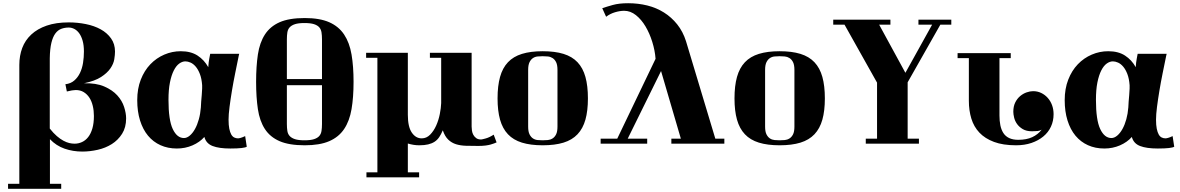

<svg xmlns="http://www.w3.org/2000/svg" viewBox="-20 -831 7323 1192"><path d="M100 -428Q100 -485 118 -533Q136 -581 174 -616.5Q212 -652 270 -672Q328 -692 407 -692Q461 -692 513 -681.5Q565 -671 605 -649Q645 -627 669.5 -592.5Q694 -558 694 -511Q694 -491 689.5 -463Q685 -435 665.5 -406.5Q646 -378 607.5 -353Q569 -328 501 -314Q577 -316 627.5 -294Q678 -272 708 -239Q738 -206 750.5 -167Q763 -128 763 -96Q763 -40 738 -0.5Q713 39 674 63.5Q635 88 586.5 99Q538 110 491 110Q433 110 381 92Q329 74 290 33V310H360V341H30V310H100ZM443 61Q467 61 489 51Q511 41 527.5 20Q544 -1 553.5 -33.5Q563 -66 563 -111Q563 -144 556 -173.5Q549 -203 535 -224.5Q521 -246 500 -259Q479 -272 450 -272Q431 -272 395 -263L386 -308Q419 -312 441 -331Q463 -350 476.5 -378Q490 -406 495.5 -440.5Q501 -475 501 -511Q501 -550 493 -578Q485 -606 472 -624Q459 -642 442 -651Q425 -660 407 -660Q382 -660 360.5 -652Q339 -644 323.5 -623Q308 -602 299 -565Q290 -528 289 -469V-33Q312 -4 333 14Q354 32 373.5 42.5Q393 53 410 57Q427 61 443 61Z M1078 91Q1022 91 976.5 70.5Q931 50 899 11.5Q867 -27 849.5 -83Q832 -139 832 -209Q832 -280 854 -336.5Q876 -393 913.5 -432Q951 -471 1000 -492Q1049 -513 1102 -513Q1165 -513 1206.5 -486Q1248 -459 1273 -414Q1275 -446 1279.5 -468Q1284 -490 1285 -497H1465L1462 -484Q1452 -435 1440.5 -378.5Q1429 -322 1420 -268Q1411 -214 1405 -167Q1399 -120 1399 -88Q1399 -54 1403.5 -32Q1408 -10 1415.5 3.5Q1423 17 1434 22.5Q1445 28 1458 28Q1463 28 1474 25Q1485 22 1502 14L1512 80Q1504 85 1479.5 88Q1455 91 1410 91Q1340 91 1300 75.5Q1260 60 1249 20V19Q1220 52 1175 71.5Q1130 91 1078 91ZM1122 26Q1140 26 1158 11Q1176 -4 1190.5 -30Q1205 -56 1214.5 -90.5Q1224 -125 1227 -164L1229 -200Q1231 -220 1232.5 -241Q1234 -262 1235 -281V-302Q1232 -343 1221 -371.5Q1210 -400 1195 -417.5Q1180 -435 1163 -442.5Q1146 -450 1131 -450Q1112 -450 1093 -436.5Q1074 -423 1059 -393.5Q1044 -364 1035 -319Q1026 -274 1026 -211Q1026 -86 1052.5 -30Q1079 26 1122 26Z M1872 -719Q1965 -719 2024 -693Q2083 -667 2116.5 -616.5Q2150 -566 2162.5 -492.5Q2175 -419 2175 -323Q2175 -227 2162.5 -153.5Q2150 -80 2116.5 -30Q2083 20 2024 45.5Q1965 71 1872 71Q1775 71 1716 45.5Q1657 20 1624.5 -30Q1592 -80 1581 -153.5Q1570 -227 1570 -323Q1570 -419 1581 -492.5Q1592 -566 1624.5 -616.5Q1657 -667 1716 -693Q1775 -719 1872 -719ZM1761 -340H1979V-587Q1979 -611 1976 -630Q1973 -649 1962 -661.5Q1951 -674 1929.5 -681Q1908 -688 1870 -688Q1833 -688 1811.5 -681Q1790 -674 1778.5 -661.5Q1767 -649 1764 -630Q1761 -611 1761 -587ZM1979 -302H1761V-61Q1761 -37 1764 -18Q1767 1 1778.5 13.5Q1790 26 1811.5 33Q1833 40 1870 40Q1908 40 1929.5 33Q1951 26 1962 13.5Q1973 1 1976 -18Q1979 -37 1979 -61Z M2253 -472V-503H2512V-118Q2512 -44 2536.5 -8Q2561 28 2598 28Q2628 28 2650.5 5Q2673 -18 2688 -51.5Q2703 -85 2710.5 -123Q2718 -161 2719 -191V-472H2649V-503H2908V-45Q2908 -34 2910 -20Q2912 -6 2918.5 6Q2925 18 2936.5 26.5Q2948 35 2967 35Q2972 35 2995.5 28.5Q3019 22 3045 5L3063 53Q3056 56 3047 59.5Q3038 63 3025.5 66.5Q3013 70 2994.5 72.5Q2976 75 2949 75Q2908 75 2873.5 74Q2839 73 2811.5 64.5Q2784 56 2763 36Q2742 16 2729 -22Q2719 2 2707 20Q2695 38 2678 49Q2661 60 2638 65.5Q2615 71 2583 71Q2548 71 2512 60V239H2582V270H2255V239H2323V-472Z M3069 -220Q3069 -298 3084.5 -353.5Q3100 -409 3133.5 -444.5Q3167 -480 3220.5 -496.5Q3274 -513 3349 -513Q3425 -513 3478.5 -496.5Q3532 -480 3565.5 -444.5Q3599 -409 3614.5 -353.5Q3630 -298 3630 -220Q3630 -143 3614.5 -88Q3599 -33 3565.5 2.5Q3532 38 3478.5 54.5Q3425 71 3349 71Q3274 71 3220.5 54.5Q3167 38 3133.5 2.5Q3100 -33 3084.5 -88Q3069 -143 3069 -220ZM3441 -397Q3441 -428 3432.5 -445Q3424 -462 3410.5 -470.5Q3397 -479 3381 -480.5Q3365 -482 3349 -482Q3334 -482 3318 -480.5Q3302 -479 3289 -470.5Q3276 -462 3267.5 -445Q3259 -428 3259 -397V-45Q3259 -14 3267.5 3Q3276 20 3289 28.5Q3302 37 3318 38.5Q3334 40 3349 40Q3365 40 3381 38.5Q3397 37 3410.5 28.5Q3424 20 3432.5 3Q3441 -14 3441 -45Z M4207 30 4084 -390 3877 30H3998V61H3709V30H3812L4050 -466Q4046 -518 4029.5 -571Q4013 -624 3987.5 -667Q3962 -710 3928 -737Q3894 -764 3855 -764Q3829 -764 3798.5 -755Q3768 -746 3743 -727L3719 -780Q3745 -789 3784 -800Q3823 -811 3880 -811Q3942 -811 3998.5 -797Q4055 -783 4102 -753.5Q4149 -724 4184.5 -679.5Q4220 -635 4239 -575L4421 30H4477V61H4148V30Z M4540 -220Q4540 -298 4555.5 -353.5Q4571 -409 4604.5 -444.5Q4638 -480 4691.5 -496.5Q4745 -513 4820 -513Q4896 -513 4949.5 -496.5Q5003 -480 5036.5 -444.5Q5070 -409 5085.5 -353.5Q5101 -298 5101 -220Q5101 -143 5085.5 -88Q5070 -33 5036.5 2.5Q5003 38 4949.5 54.5Q4896 71 4820 71Q4745 71 4691.5 54.5Q4638 38 4604.5 2.5Q4571 -33 4555.5 -88Q4540 -143 4540 -220ZM4912 -397Q4912 -428 4903.5 -445Q4895 -462 4881.5 -470.5Q4868 -479 4852 -480.5Q4836 -482 4820 -482Q4805 -482 4789 -480.5Q4773 -479 4760 -470.5Q4747 -462 4738.5 -445Q4730 -428 4730 -397V-45Q4730 -14 4738.5 3Q4747 20 4760 28.5Q4773 37 4789 38.5Q4805 40 4820 40Q4836 40 4852 38.5Q4868 37 4881.5 28.5Q4895 20 4903.5 3Q4912 -14 4912 -45Z M5615 -320V30H5685V61H5355V30H5425V-318L5223 -678H5153V-709H5508V-678H5438L5601 -379L5767 -678H5682V-709H5886V-678H5818Z M6185 -470V-114Q6185 -81 6190.5 -53.5Q6196 -26 6209 -5.5Q6222 15 6245 26Q6268 37 6302 37Q6353 37 6388.5 20.5Q6424 4 6447 -26Q6436 -19 6421.5 -17.5Q6407 -16 6387 -16Q6352 -16 6329.5 -29.5Q6307 -43 6294 -61.5Q6281 -80 6276 -101Q6271 -122 6271 -137Q6271 -171 6283 -195Q6295 -219 6313.5 -234.5Q6332 -250 6353.5 -257.5Q6375 -265 6394 -265Q6421 -265 6444 -254Q6467 -243 6484.5 -223.5Q6502 -204 6511.5 -178Q6521 -152 6521 -122Q6521 -80 6504.5 -44.5Q6488 -9 6457 16.5Q6426 42 6383.5 56.5Q6341 71 6288 71Q6207 71 6151 50Q6095 29 6060.5 -7.5Q6026 -44 6010.5 -94.5Q5995 -145 5995 -205V-470H5925V-501H6255V-470Z M6836 91Q6780 91 6734.5 70.5Q6689 50 6657 11.5Q6625 -27 6607.5 -83Q6590 -139 6590 -209Q6590 -280 6612 -336.5Q6634 -393 6671.5 -432Q6709 -471 6758 -492Q6807 -513 6860 -513Q6923 -513 6964.5 -486Q7006 -459 7031 -414Q7033 -446 7037.5 -468Q7042 -490 7043 -497H7223L7220 -484Q7210 -435 7198.5 -378.5Q7187 -322 7178 -268Q7169 -214 7163 -167Q7157 -120 7157 -88Q7157 -54 7161.5 -32Q7166 -10 7173.5 3.5Q7181 17 7192 22.5Q7203 28 7216 28Q7221 28 7232 25Q7243 22 7260 14L7270 80Q7262 85 7237.5 88Q7213 91 7168 91Q7098 91 7058 75.5Q7018 60 7007 20V19Q6978 52 6933 71.5Q6888 91 6836 91ZM6880 26Q6898 26 6916 11Q6934 -4 6948.5 -30Q6963 -56 6972.5 -90.5Q6982 -125 6985 -164L6987 -200Q6989 -220 6990.5 -241Q6992 -262 6993 -281V-302Q6990 -343 6979 -371.5Q6968 -400 6953 -417.5Q6938 -435 6921 -442.5Q6904 -450 6889 -450Q6870 -450 6851 -436.5Q6832 -423 6817 -393.5Q6802 -364 6793 -319Q6784 -274 6784 -211Q6784 -86 6810.5 -30Q6837 26 6880 26Z"/></svg>

Font: Cafe24 ClassicType
Style: Regular
Weight: 400
Designer: Cafe24 thkim, hmlim, mnelim & 4IR
Foundry: Cafe24
Version: Version 1.000